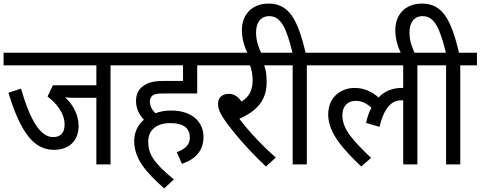

<svg xmlns="http://www.w3.org/2000/svg" viewBox="-20 -916 2678 1070"><path d="M596 -552H690V-622H0V-552H517V-441H275L245 -378C299 -337 340 -282 340 -222C340 -174 316 -152 276 -152C205 -152 149 -244 97 -422L27 -399C99 -163 176 -81 281 -81C360 -81 418 -127 418 -214C418 -276 387 -333 343 -374C356 -372 372 -371 395 -371H517V0H596Z M965 -68 994 -3C1070 -29 1114 -76 1114 -154C1114 -229 1059 -300 933 -300C903 -300 873 -295 846 -285C828 -303 815 -324 815 -350C815 -362 820 -374 828 -382C839 -391 852 -395 888 -395H1079V-552H1173V-622H676V-552H1000V-465H893C834 -465 800 -455 772 -432C751 -415 738 -389 738 -353C738 -308 759 -273 782 -249C749 -220 728 -181 728 -131C728 -33 789 40 895 134L949 84C830 -13 806 -63 806 -127C806 -190 850 -230 930 -230C1006 -230 1038 -199 1038 -149C1038 -105 1005 -82 965 -68Z M1517 -38C1442 -104 1366 -184 1314 -254C1402 -294 1466 -348 1466 -459C1466 -499 1461 -530 1452 -552H1545V-622H1159V-552H1373C1382 -532 1388 -499 1388 -468C1388 -415 1369 -376 1326 -350C1307 -377 1285 -393 1255 -393C1212 -393 1195 -365 1195 -339C1195 -317 1200 -296 1226 -256C1265 -197 1356 -87 1462 12Z M1361 -615H1438C1421 -653 1407 -688 1407 -735C1407 -791 1433 -826 1481 -826C1545 -826 1576 -761 1610 -622H1531V-552H1611V0H1690V-552H1783V-622H1683C1638 -813 1588 -896 1477 -896C1383 -896 1328 -834 1328 -748C1328 -703 1340 -660 1361 -615Z M1769 -552H2227V-426C2225 -426 2222 -426 2219 -426C2168 -426 2124 -409 2090 -373C2049 -407 2009 -426 1956 -426C1886 -426 1809 -380 1809 -278C1809 -176 1890 -87 1993 12L2048 -36C1945 -135 1888 -196 1888 -274C1888 -321 1914 -354 1963 -354C1997 -354 2024 -339 2050 -316C2037 -292 2027 -264 2020 -231L2095 -209C2124 -332 2174 -357 2216 -357C2220 -357 2223 -357 2227 -357V0H2306V-552H2400V-622H1769Z M2216 -615H2293C2276 -653 2262 -688 2262 -735C2262 -791 2288 -826 2336 -826C2400 -826 2431 -761 2465 -622H2386V-552H2466V0H2545V-552H2638V-622H2538C2493 -813 2443 -896 2332 -896C2238 -896 2183 -834 2183 -748C2183 -703 2195 -660 2216 -615Z"/></svg>

Font: Noto Sans SemiCondensed
Style: Italic
Weight: 400
Width: 4
Italic angle: -12°
Designer: Monotype Design Team
Foundry: Monotype Imaging Inc.
Version: Version 2.013